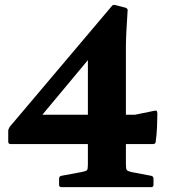

<svg xmlns="http://www.w3.org/2000/svg" viewBox="-20 -773 708 793"><path d="M234 0Q224 0 224 -10V-35Q224 -45 234 -47L315 -62Q336 -66 339.5 -70.5Q343 -75 343 -93V-586L420 -617L119 -256L99 -299H537L615 -315Q625 -317 627 -315.5Q629 -314 630 -304Q630 -281 628.5 -247.5Q627 -214 623 -187Q622 -178 612 -178H24Q14 -178 14 -188V-232Q14 -237 16 -241Q18 -245 20 -249L441 -747Q446 -755 457 -752L499 -741Q509 -737 507 -728L502 -644Q501 -624 500.5 -609Q500 -594 500 -579V-96Q500 -76 503.5 -71Q507 -66 525 -62L604 -47Q614 -45 614 -35V-10Q614 0 604 0Z"/></svg>

Font: Hahmlet ExtraBold
Style: Regular
Weight: 800
Designer: Minjoo Ham & Mark Frömberg
Foundry: hypertype
Version: Version 1.002